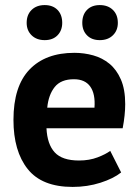

<svg xmlns="http://www.w3.org/2000/svg" viewBox="-20 -722 548 756"><path d="M33 0ZM457 -43Q427 -19 375.5 -2.5Q324 14 266 14Q145 14 89 -56.5Q33 -127 33 -250Q33 -382 96 -448Q159 -514 273 -514Q311 -514 347 -504Q383 -494 411 -471Q439 -448 456 -409Q473 -370 473 -312Q473 -291 470.5 -267Q468 -243 463 -217H163Q166 -154 195.5 -122Q225 -90 291 -90Q332 -90 364.5 -102.5Q397 -115 414 -128ZM271 -410Q220 -410 195.5 -379.5Q171 -349 166 -298H352Q356 -352 335.5 -381Q315 -410 271 -410ZM85 -632Q85 -664 104.5 -683Q124 -702 156 -702Q188 -702 206.5 -683Q225 -664 225 -632Q225 -602 206.5 -583Q188 -564 156 -564Q124 -564 104.5 -583Q85 -602 85 -632ZM304 -632Q304 -664 322.5 -683Q341 -702 373 -702Q405 -702 424.5 -683Q444 -664 444 -632Q444 -602 424.5 -583Q405 -564 373 -564Q341 -564 322.5 -583Q304 -602 304 -632Z"/></svg>

Font: PT Sans
Style: Bold
Weight: 700
Version: Version 2.003W OFL; ttfautohint (v1.6)